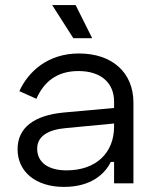

<svg xmlns="http://www.w3.org/2000/svg" viewBox="-20 -720 613 754"><path d="M277 -700H185L268 -570H342ZM56 -362 123 -332C151 -396 201 -441 288 -441C376 -441 428 -395 428 -321V-296L229 -278C116 -267 49 -220 49 -134C49 -45 121 14 231 14C338 14 392 -37 415 -84H428V0H504V-317C504 -434 422 -510 290 -510C168 -510 91 -439 56 -362ZM126 -136C126 -186 170 -211 239 -217L428 -235V-223C428 -121 359 -51 241 -51C170 -51 126 -82 126 -136Z"/></svg>

Font: Space Text
Style: Regular
Weight: 400
Designer: Florian Karsten (Space Text), Colophon Foundry (Space Mono)
Foundry: Florian Karsten
Version: Version 1.003;PS 001.003;hotconv 1.0.88;makeotf.lib2.5.64775